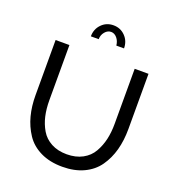

<svg xmlns="http://www.w3.org/2000/svg" viewBox="-160 -1043 1076 1175"><g transform="rotate(20 377.5 -455.5)"><path d="M321 -805H270Q270 -852 301 -884Q332 -916 378 -916Q424 -916 455 -884Q486 -852 486 -805H436Q433 -834 416.5 -853.5Q400 -873 378 -873Q355 -873 338 -852.5Q321 -832 321 -805ZM378 5Q296 5 235.5 -24.5Q175 -54 141 -105.5Q107 -157 91 -218Q75 -279 75 -351V-710H165V-351Q165 -295 175.5 -248.5Q186 -202 209.5 -162Q233 -122 276 -99Q319 -76 377 -76Q436 -76 479.5 -99.5Q523 -123 546 -163.5Q569 -204 579.5 -250Q590 -296 590 -351V-710H680V-351Q680 -276 663 -213.5Q646 -151 611 -101Q576 -51 516.5 -23Q457 5 378 5Z"/></g></svg>

Font: Raleway-v4020 Medium
Style: Regular
Weight: 500
Designer: Matt McInerney, Pablo Impallari, Rodrigo Fuenzalida
Foundry: Matt McInerney, Pablo Impallari, Rodrigo Fuenzalida
Version: Version 4.020;PS 004.020;hotconv 1.0.88;makeotf.lib2.5.64775